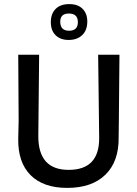

<svg xmlns="http://www.w3.org/2000/svg" viewBox="-20 -909 671 937"><path d="M318 -889Q360 -889 383 -866Q406 -843 406 -804Q406 -761 381 -737.5Q356 -714 315 -714Q275 -714 251.5 -737Q228 -760 228 -801Q228 -842 251.5 -865.5Q275 -889 318 -889ZM316 -843Q274 -843 274 -803Q274 -759 317 -759Q360 -759 360 -801Q360 -843 316 -843ZM563 -642 560 -316 559 -240Q561 -122 495 -57Q429 8 308 8Q191 8 129 -54.5Q67 -117 69 -232L71 -321L69 -642H171L167 -246Q166 -80 315 -80Q465 -80 464 -236L459 -642Z"/></svg>

Font: Alegreya Sans SC Medium
Style: Regular
Weight: 500
Designer: Juan Pablo del Peral
Foundry: Huerta Tipografica
Version: Version 2.001;PS 002.001;hotconv 1.0.88;makeotf.lib2.5.64775